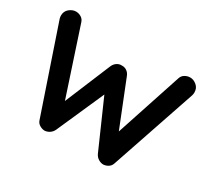

<svg xmlns="http://www.w3.org/2000/svg" viewBox="-140 -919 1223 1135"><g transform="rotate(30 471.5 -351.5)"><path d="M862 -703Q885 -703 906 -685.5Q927 -668 927 -638Q927 -629 924 -618L727 -38Q721 -20 705.5 -10.5Q690 -1 673 0Q656 0 639.5 -10Q623 -20 614 -39L466 -375L475 -369L329 -39Q320 -20 303.5 -10Q287 0 270 0Q254 -1 238 -10.5Q222 -20 216 -38L19 -618Q16 -629 16 -638Q16 -668 37.5 -685.5Q59 -703 82 -703Q101 -703 117.5 -693Q134 -683 140 -664L299 -182L277 -183L419 -524Q427 -542 442 -552.5Q457 -563 476 -562Q495 -563 510 -552.5Q525 -542 532 -524L662 -198L646 -188L803 -664Q809 -683 826 -693Q843 -703 862 -703Z"/></g></svg>

Font: Quicksand Light
Style: Bold
Weight: 700
Version: Version 3.004